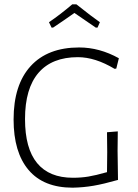

<svg xmlns="http://www.w3.org/2000/svg" viewBox="-20 -864 642 890"><path d="M531 -594 519 -546 511 -545Q421 -599 341 -599Q221 -599 158.5 -526.5Q96 -454 96 -312Q96 -176 152 -108Q208 -40 318 -40Q356 -40 389.5 -45.5Q423 -51 476 -66L477 -159L476 -251L526 -255L525 -165L527 -30Q460 -11 413.5 -3Q367 5 317 6Q182 6 112.5 -76Q43 -158 43 -310Q43 -471 122 -557.5Q201 -644 347 -644Q441 -644 531 -594ZM207 -761Q260 -797 315 -844H334Q407 -786 443 -761L432 -736H424L325 -804Q277 -770 226 -736H219Z"/></svg>

Font: Luna Sans Light
Style: Regular
Weight: 300
Designer: Juan Pablo del Peral
Foundry: Huerta Tipografica
Version: Version 2.001; ttfautohint (v1.5)